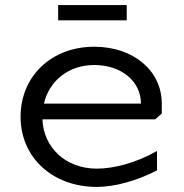

<svg xmlns="http://www.w3.org/2000/svg" viewBox="-20 -730 726 756"><path d="M479 -650V-710H209V-650ZM61 -270C61 -109.9 187 6 361 6C430.8 6 517.7 -17.5 598.3 -59.1V-135.5C514.7 -88 427.3 -66 361 -66C240.4 -66 151.9 -146.9 147 -260H591L617 -283V-322C617 -451.9 505.3 -546 351 -546C182.8 -546 61 -430.1 61 -270ZM152.9 -322C174.1 -412.6 250.8 -474 351 -474C457.7 -474 535 -410.2 535 -322Z"/></svg>

Font: Resamitz
Style: Bold
Weight: 700
Designer: gluk
Foundry: gluk
Version: Version 0.047